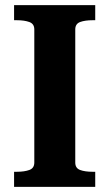

<svg xmlns="http://www.w3.org/2000/svg" viewBox="-20 -730 428 750"><path d="M114 -95V-615Q114 -637 94.5 -644Q75 -651 46 -651H35V-710H352V-651H342Q312 -651 293 -644Q274 -637 274 -615V-95Q274 -73 293 -66Q312 -59 342 -59H352V0H35V-59H46Q75 -59 94.5 -66Q114 -73 114 -95Z"/></svg>

Font: Roboto Serif 28pt SemiBold
Style: Regular
Weight: 600
Designer: Greg Gazdowicz
Foundry: Commercial Type
Version: Version 1.008